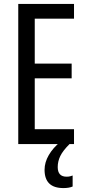

<svg xmlns="http://www.w3.org/2000/svg" viewBox="-20 -734 442 978"><path d="M357 0H73V-714H357V-639H157V-410H345V-335H157V-76H357ZM274 117Q274 166 319 166Q330 166 337.5 164Q345 162 350 160V216Q332 224 303 224Q207 224 207 131Q207 93 228.5 56Q250 19 288 -12L334 0Q300 34 287 61Q274 88 274 117Z"/></svg>

Font: Noto Sans Hebrew ExtraCondensed
Style: Regular
Weight: 400
Width: 2
Designer: Monotype Design Team
Foundry: Monotype Imaging Inc.
Version: Version 2.004; ttfautohint (v1.8.4.7-5d5b)